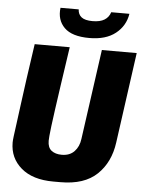

<svg xmlns="http://www.w3.org/2000/svg" viewBox="-59 -931 743 988"><g transform="rotate(5 312.0 -437.0)"><path d="M254 10Q147 10 87.5 -41Q28 -92 28 -172Q28 -183 31 -206.5Q34 -230 39.5 -270Q45 -310 52.5 -368.5Q60 -427 71 -505.5Q82 -584 97 -686H278Q261 -572 249.5 -492Q238 -412 230.5 -358.5Q223 -305 219 -272.5Q215 -240 213.5 -222.5Q212 -205 212 -197Q212 -162 232 -146.5Q252 -131 285 -131Q326 -131 350 -156Q374 -181 379 -221L444 -686H624L559 -218Q545 -115 479.5 -52.5Q414 10 291 10ZM374 -742Q284 -742 244.5 -781.5Q205 -821 213 -884H307Q308 -858 326 -844Q344 -830 383 -830Q422 -830 444.5 -844Q467 -858 475 -884H569Q559 -821 509 -781.5Q459 -742 374 -742Z"/></g></svg>

Font: Chivo Mono Medium ExtraBold
Style: Italic
Weight: 800
Italic angle: -8.05°
Monospace: yes
Version: Version 1.008